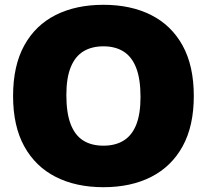

<svg xmlns="http://www.w3.org/2000/svg" viewBox="-20 -770 862 800"><path d="M411 10Q297 10 212.5 -32.8Q128 -75.5 81.2 -160Q34.5 -244.5 34.5 -370Q34.5 -496 81 -580.5Q127.5 -665 212 -707.5Q296.5 -750 411 -750Q525.5 -750 610 -707.2Q694.5 -664.5 741 -580Q787.5 -495.5 787.5 -370Q787.5 -245 741 -160.5Q694.5 -76 610 -33Q525.5 10 411 10ZM411 -163Q461 -163 495.5 -184.5Q530 -206 547.8 -250.8Q565.5 -295.5 565.5 -366Q565.5 -440.5 547.5 -487Q529.5 -533.5 495 -555.2Q460.5 -577 411 -577Q362 -577 327.5 -556Q293 -535 274.8 -490.2Q256.5 -445.5 256.5 -374Q256.5 -299 274.5 -252.5Q292.5 -206 326.8 -184.5Q361 -163 411 -163Z"/></svg>

Font: Encode Sans SC Condensed Thin Black
Style: Regular
Weight: 900
Version: Version 3.002